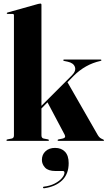

<svg xmlns="http://www.w3.org/2000/svg" viewBox="-20 -768 588 1047"><path d="M19 0Q15 0 15 -3.5Q15 -6.5 21 -8L44 -12.5Q56 -15 56 -29.5V-685Q56 -692 48.5 -692H22.5Q17 -692 17 -696Q17 -698.5 22 -700L188 -746.5Q197 -748.5 200 -748.5Q206 -748.5 206 -742V-191L372 -357Q396 -381 388.5 -402.8Q381 -424.5 349.5 -431.5L330.5 -435.5Q325 -436.5 325 -439.5Q325 -443.5 329.5 -443.5H528Q533 -443.5 533 -439.5Q533 -436.5 527 -435.5Q444.5 -417 381.5 -354L348 -319.5L513.5 -31Q519.5 -21 526 -16.2Q532.5 -11.5 541.5 -8Q547.5 -5 547.5 -3Q547.5 0 543 0H298.5Q294 0 294 -3.5Q294 -6.5 299.5 -8L320 -12Q341.5 -16 332.5 -33.5L239 -210L206 -176.5V-30Q206 -15 218 -12.5L241.5 -8Q247 -6.5 247 -3.5Q247 0 242.5 0ZM282.5 164.5Q243 164.5 225.8 146Q208.5 127.5 208.5 104Q208.5 75 228.2 56.8Q248 38.5 280 38.5Q315 38.5 334.8 59.8Q354.5 81 354.5 121.5Q354.5 181 318.8 215.5Q283 250 221.5 258.5Q215.5 259.5 215 255Q213.5 250.5 218.5 250Q253 246 278.5 232.8Q304 219.5 317.8 203Q331.5 186.5 331.5 173.5Q331.5 164.5 323 164.5Z"/></svg>

Font: Fraunces 144pt
Style: Bold
Weight: 700
Version: Version 1.000;[b76b70a41]